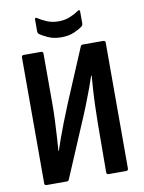

<svg xmlns="http://www.w3.org/2000/svg" viewBox="-91 -889 713 952"><g transform="rotate(-10 265.5 -413.0)"><path d="M65.3 0Q54.9 0 54.9 -10.9V-644.1Q54.9 -655 65.3 -655H153Q163.4 -655 163.4 -644.1V-383.5Q163.4 -347.8 161.4 -305.3Q159.5 -262.7 157 -223.5Q154.5 -184.2 152.5 -156.3H154.5Q163 -182.8 174.6 -215Q186.2 -247.1 202.2 -288.9Q218.2 -330.7 240.2 -383.5L351.7 -647.6Q354.2 -655 362.6 -655H465.2Q476.6 -655 476.6 -644.1V-10.9Q476.6 0 465.2 0H377.5Q367.1 0 367.1 -10.9L368.6 -257.1Q369.2 -292.7 370.4 -337Q371.6 -381.3 374.4 -424.1Q377.1 -466.8 379.6 -495.8H377.1Q368 -468.3 355.7 -434.8Q343.4 -401.4 326.4 -358.1Q309.3 -314.8 284.3 -257.1L178.3 -7.4Q175.9 0 167.4 0ZM265.5 -708.7Q227.1 -708.7 198.8 -721.7Q170.4 -734.6 155.9 -746Q151.4 -750.5 151.4 -759V-816.4Q151.4 -831.3 162.8 -823.4Q181.3 -811 207.2 -800Q233.1 -789 265.5 -789Q297.4 -789 323.6 -800Q349.8 -811 367.2 -823.4Q378.6 -831.3 378.6 -816.4V-759Q378.6 -750.5 374.1 -746Q360.2 -734.1 331.8 -721.4Q303.4 -708.7 265.5 -708.7Z"/></g></svg>

Font: Sofia Sans Condensed
Style: Regular
Weight: 400
Designer: Botio Nikoltchev, Ani Petrova
Foundry: lettersoup
Version: Version 4.100